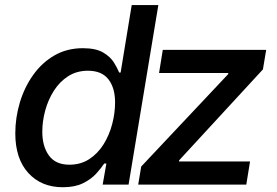

<svg xmlns="http://www.w3.org/2000/svg" viewBox="-20 -748 1124 778"><path d="M234.4 10.7Q147.5 10.7 94.7 -47.1Q42 -105 42 -207.5Q42 -271.5 60.5 -333Q79.1 -394.5 114.3 -444.1Q149.4 -493.7 200.2 -523.2Q251 -552.7 315.9 -552.7Q368.2 -552.7 397.7 -535.4Q427.2 -518.1 441.7 -494.6Q456.1 -471.2 462.9 -454.1H468.8L513.7 -727.5H621.6L501 0H396L411.1 -85.4H402.3Q389.6 -65.9 368.9 -43.5Q348.1 -21 315.4 -5.1Q282.7 10.7 234.4 10.7ZM261.2 -80.6Q307.1 -80.6 341.8 -103.3Q376.5 -126 399.7 -163.3Q422.9 -200.7 434.6 -245.1Q446.3 -289.6 446.3 -333Q446.3 -392.1 419.2 -426.8Q392.1 -461.4 336.4 -461.4Q291 -461.4 256.3 -439.2Q221.7 -417 198.5 -380.6Q175.3 -344.2 163.3 -300.5Q151.4 -256.8 151.4 -213.9Q151.4 -155.3 178.2 -117.9Q205.1 -80.6 261.2 -80.6ZM540 0 552.2 -73.2 904.3 -447.3 905.3 -452.1H624.5L639.6 -545.9H1058.6L1045.4 -466.8L706.1 -98.6L705.1 -93.8H993.2L978 0Z"/></svg>

Font: Inter Medium
Style: Italic
Weight: 500
Italic angle: -9.3988°
Designer: Rasmus Andersson
Foundry: rsms
Version: Version 4.001;git-66647c0bb